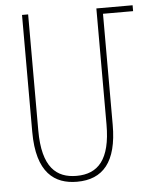

<svg xmlns="http://www.w3.org/2000/svg" viewBox="-52 -758 658 813"><g transform="rotate(-5 277.0 -352.0)"><path d="M243 10C353 10 414 -59 414 -217V-689H542V-714H388V-221C388 -71 334 -15 243 -15C158 -15 98 -63 98 -221V-714H72V-217C72 -42 148 10 243 10Z"/></g></svg>

Font: Noto Sans Armenian ExtraCondensed Thin
Style: Regular
Weight: 100
Width: 2
Designer: Monotype Design Team
Foundry: Monotype Imaging Inc.
Version: Version 2.008